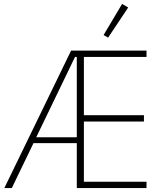

<svg xmlns="http://www.w3.org/2000/svg" viewBox="-20 -955 827 975"><path d="M370 -228H150L40 0H2L341 -698H724V-666H406V-370H711V-338H406V-32H724V0H370ZM361 -666 164 -258H370V-666ZM529 -764 506 -777 600 -935 631 -917Z"/></svg>

Font: IBM Plex Sans Cond ExtLt
Style: Regular
Weight: 200
Width: 3
Designer: Mike Abbink, Paul van der Laan, Pieter van Rosmalen
Foundry: Bold Monday
Version: Version 1.3